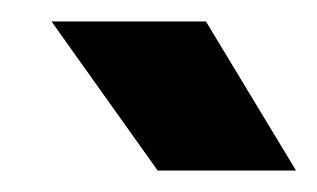

<svg xmlns="http://www.w3.org/2000/svg" viewBox="-20 -721 296 179"><path d="M127 -562 28 -701H172L256 -562Z"/></svg>

Font: Figtree
Style: Bold Italic
Weight: 700
Italic angle: -9.5°
Foundry: Erik Kennedy
Version: Version 2.001;gftools[0.9.30]